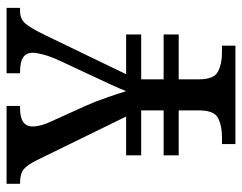

<svg xmlns="http://www.w3.org/2000/svg" viewBox="-98 -656 754 599"><g transform="rotate(-90 279.5 -357.0)"><path d="M129 0V-42H152Q185 -42 209 -53.5Q233 -65 234 -109V-177H94V-224H234V-294H94V-341H215L79 -619Q65 -648 51 -660Q37 -672 8 -672H5V-714H248V-672H241Q184 -672 184 -633Q184 -607 200 -574L248 -468Q262 -437 275 -399Q288 -361 294 -341Q297 -348 303.5 -363.5Q310 -379 318.5 -397Q327 -415 333 -428L390 -550Q402 -576 408 -598.5Q414 -621 414 -632Q414 -652 400 -662Q386 -672 353 -672H350V-714H554V-672H545Q520 -672 506 -656.5Q492 -641 469 -594L347 -341H471V-294H331V-224H471V-177H331V-114Q331 -67 355 -54.5Q379 -42 413 -42H436V0Z"/></g></svg>

Font: Noto Serif Dogra
Style: Regular
Weight: 400
Designer: Ek Type
Foundry: Ek Type
Version: Version 1.005